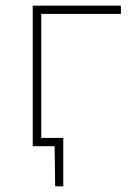

<svg xmlns="http://www.w3.org/2000/svg" viewBox="-20 -514 476 675"><path d="M95 0V-494H405V-465H125V-29H202.5V141H174L172 0Z"/></svg>

Font: Heraclito Thin
Style: Regular
Weight: 100
Designer: Kostas Bartsokas (font) & Cristiano Sobral (main changes)
Foundry: Kostas Bartsokas (font) & Cristiano Sobral (main changes)
Version: Version 1.00;July 8, 2020;FontCreator 13.0.0.2655 64-bit